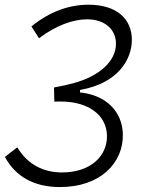

<svg xmlns="http://www.w3.org/2000/svg" viewBox="-41 -547 646 802"><path d="M209.5 234.4C380.4 234.4 475.1 131.3 472.2 13.2C469.7 -77.1 407.7 -146.5 299.8 -160.2L293 -160.6L293.5 -171.4C450.2 -198.7 509.8 -296.9 509.8 -380.9C509.8 -467.8 446.3 -527.3 329.1 -527.3C246.1 -527.3 164.6 -497.6 90.3 -436.5L122.1 -387.2C192.9 -440.9 264.2 -466.3 322.8 -466.3C397.9 -466.3 443.4 -423.3 443.4 -364.3C443.4 -291 373.5 -229 268.1 -200.2C248 -194.3 217.8 -187.5 184.6 -181.6L186 -122.6C199.2 -123 206.5 -123 211.4 -123C329.6 -123 403.3 -65.9 405.8 18.1C408.2 103.5 338.9 173.3 217.8 173.3C141.6 173.3 74.7 141.1 31.2 68.4L-20.5 108.4C22.5 188 97.7 234.4 209.5 234.4Z"/></svg>

Font: Cascadia Mono NF Light
Style: Italic
Weight: 300
Italic angle: -10°
Monospace: yes
Designer: Aaron Bell
Foundry: Saja Typeworks
Version: Version 2404.023